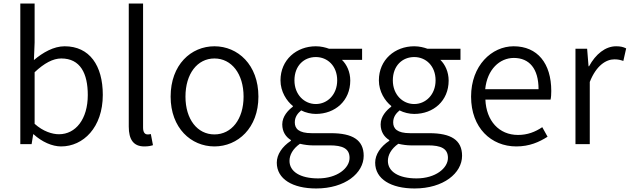

<svg xmlns="http://www.w3.org/2000/svg" viewBox="-20 -816 3565 1087"><path d="M326 13C451 13 562 -94 562 -279C562 -445 487 -554 346 -554C284 -554 223 -519 172 -476L176 -575V-796H95V0H159L168 -56H170C218 -12 276 13 326 13ZM314 -56C277 -56 225 -71 176 -115V-407C230 -458 280 -485 327 -485C435 -485 477 -400 477 -278C477 -141 408 -56 314 -56Z M797 13C820 13 833 10 846 6L834 -57C824 -55 820 -55 815 -55C801 -55 790 -66 790 -93V-796H709V-99C709 -27 735 13 797 13Z M1194 13C1326 13 1443 -91 1443 -269C1443 -450 1326 -554 1194 -554C1062 -554 946 -450 946 -269C946 -91 1062 13 1194 13ZM1194 -55C1097 -55 1030 -141 1030 -269C1030 -398 1097 -485 1194 -485C1291 -485 1359 -398 1359 -269C1359 -141 1291 -55 1194 -55Z M1770 251C1934 251 2039 164 2039 66C2039 -23 1977 -62 1853 -62H1745C1671 -62 1649 -88 1649 -123C1649 -154 1665 -174 1685 -191C1710 -178 1741 -171 1768 -171C1877 -171 1963 -245 1963 -360C1963 -409 1943 -451 1916 -477H2030V-540H1843C1824 -547 1798 -554 1768 -554C1659 -554 1568 -478 1568 -361C1568 -297 1603 -244 1638 -216V-212C1611 -192 1578 -157 1578 -112C1578 -69 1599 -40 1627 -23V-19C1577 14 1547 59 1547 105C1547 198 1637 251 1770 251ZM1768 -227C1703 -227 1647 -280 1647 -361C1647 -444 1701 -493 1768 -493C1834 -493 1889 -443 1889 -361C1889 -280 1833 -227 1768 -227ZM1781 194C1679 194 1619 155 1619 95C1619 62 1637 27 1678 -2C1703 4 1730 7 1747 7H1846C1920 7 1959 25 1959 78C1959 136 1889 194 1781 194Z M2327 251C2491 251 2596 164 2596 66C2596 -23 2534 -62 2410 -62H2302C2228 -62 2206 -88 2206 -123C2206 -154 2222 -174 2242 -191C2267 -178 2298 -171 2325 -171C2434 -171 2520 -245 2520 -360C2520 -409 2500 -451 2473 -477H2587V-540H2400C2381 -547 2355 -554 2325 -554C2216 -554 2125 -478 2125 -361C2125 -297 2160 -244 2195 -216V-212C2168 -192 2135 -157 2135 -112C2135 -69 2156 -40 2184 -23V-19C2134 14 2104 59 2104 105C2104 198 2194 251 2327 251ZM2325 -227C2260 -227 2204 -280 2204 -361C2204 -444 2258 -493 2325 -493C2391 -493 2446 -443 2446 -361C2446 -280 2390 -227 2325 -227ZM2338 194C2236 194 2176 155 2176 95C2176 62 2194 27 2235 -2C2260 4 2287 7 2304 7H2403C2477 7 2516 25 2516 78C2516 136 2446 194 2338 194Z M2903 13C2978 13 3033 -12 3080 -42L3050 -96C3010 -69 2966 -52 2913 -52C2805 -52 2733 -132 2728 -252H3097C3100 -265 3101 -283 3101 -301C3101 -457 3023 -554 2888 -554C2764 -554 2647 -445 2647 -269C2647 -92 2761 13 2903 13ZM2727 -311C2738 -423 2809 -488 2889 -488C2977 -488 3029 -427 3029 -311Z M3238 0H3319V-352C3356 -446 3412 -480 3458 -480C3479 -480 3491 -477 3509 -471L3525 -542C3507 -551 3491 -554 3468 -554C3407 -554 3352 -509 3315 -441H3312L3304 -540H3238Z"/></svg>

Font: Noto Sans CJK JP DemiLight
Style: Regular
Weight: 350
Designer: Ryoko NISHIZUKA (kana & ideographs); Paul D. Hunt (Latin, Greek & Cyrillic); Wenlong ZHANG (bopomofo); Sandoll Communica
Foundry: Adobe Systems Incorporated
Version: Version 1.004;PS 1.004;hotconv 1.0.82;makeotf.lib2.5.63406